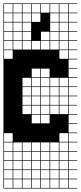

<svg xmlns="http://www.w3.org/2000/svg" viewBox="-20 -827 469 1115"><path d="M325 -803.6V-753.6H375V-803.6ZM57.1 -700H107.1V-750H57.1ZM3.6 -700H53.6V-750H3.6ZM110.7 -700H160.7V-750H110.7ZM164.3 -700H214.3V-750H164.3ZM217.9 -700H267.9V-750H217.9ZM325 -700H375V-750H325ZM271.4 -700H321.4V-750H271.4ZM325 -646.4H375V-696.4H325ZM271.4 -646.4H321.4V-696.4H271.4ZM217.9 -646.4H267.9V-696.4H217.9ZM3.6 -646.4H53.6V-696.4H3.6ZM164.3 -646.4H214.3V-696.4H164.3ZM110.7 -646.4H160.7V-696.4H110.7ZM57.1 -646.4H107.1V-696.4H57.1ZM325 -592.9H375V-642.9H325ZM57.1 -592.9H107.1V-642.9H57.1ZM271.4 -592.9H321.4V-642.9H271.4ZM217.9 -592.9H267.9V-642.9H217.9ZM3.6 -592.9H53.6V-642.9H3.6ZM164.3 -592.9H214.3V-642.9H164.3ZM110.7 -592.9H160.7V-642.9H110.7ZM325 -539.3H375V-589.3H325ZM110.7 -539.3H160.7V-589.3H110.7ZM271.4 -539.3H321.4V-589.3H271.4ZM57.1 -539.3H107.1V-589.3H57.1ZM217.9 -539.3H267.9V-589.3H217.9ZM3.6 -539.3H53.6V-589.3H3.6ZM164.3 -539.3H214.3V-589.3H164.3ZM325 -485.7H375V-535.7H325ZM3.6 -485.7H53.6V-535.7H3.6ZM217.9 -378.6H267.9V-428.6H217.9ZM164.3 -378.6H214.3V-428.6H164.3ZM110.7 -325H160.7V-375H110.7ZM325 -325H375V-375H325ZM164.3 -325H214.3V-375H164.3ZM271.4 -325H321.4V-375H271.4ZM217.9 -325H267.9V-375H217.9ZM110.7 -271.4H160.7V-321.4H110.7ZM164.3 -271.4H214.3V-321.4H164.3ZM217.9 -271.4H267.9V-321.4H217.9ZM325 -271.4H375V-321.4H325ZM271.4 -271.4H321.4V-321.4H271.4ZM325 -217.9H375V-267.9H325ZM271.4 -217.9H321.4V-267.9H271.4ZM110.7 -217.9H160.7V-267.9H110.7ZM217.9 -217.9H267.9V-267.9H217.9ZM164.3 -217.9H214.3V-267.9H164.3ZM325 -164.3H375V-214.3H325ZM110.7 -164.3H160.7V-214.3H110.7ZM164.3 -164.3H214.3V-214.3H164.3ZM271.4 -164.3H321.4V-214.3H271.4ZM217.9 -164.3H267.9V-214.3H217.9ZM217.9 -110.7H267.9V-160.7H217.9ZM164.3 -110.7H214.3V-160.7H164.3ZM325 -3.6H375V-53.6H325ZM3.6 -3.6H53.6V-53.6H3.6ZM3.6 50H53.6V0H3.6ZM217.9 50H267.9V0H217.9ZM110.7 50H160.7V0H110.7ZM57.1 50H107.1V0H57.1ZM271.4 50H321.4V0H271.4ZM164.3 50H214.3V0H164.3ZM325 50H375V0H325ZM3.6 103.6H53.6V53.6H3.6ZM57.1 103.6H107.1V53.6H57.1ZM110.7 103.6H160.7V53.6H110.7ZM164.3 103.6H214.3V53.6H164.3ZM325 103.6H375V53.6H325ZM217.9 103.6H267.9V53.6H217.9ZM271.4 103.6H321.4V53.6H271.4ZM110.7 210.7H160.7V160.7H110.7ZM164.3 210.7H214.3V160.7H164.3ZM217.9 210.7H267.9V160.7H217.9ZM57.1 210.7H107.1V160.7H57.1ZM3.6 210.7H53.6V160.7H3.6ZM325 210.7H375V160.7H325ZM271.4 210.7H321.4V160.7H271.4ZM164.3 264.3H214.3V214.3H164.3ZM217.9 264.3H267.9V214.3H217.9ZM271.4 264.3H321.4V214.3H271.4ZM110.7 264.3H160.7V214.3H110.7ZM57.1 264.3H107.1V214.3H57.1ZM325 264.3H375V214.3H325ZM3.6 264.3H53.6V214.3H3.6ZM271.4 -803.6V-753.6H321.4V-803.6ZM217.9 -803.6V-753.6H267.9V-803.6ZM164.3 -803.6V-753.6H214.3V-803.6ZM110.7 -803.6V-753.6H160.7V-803.6ZM57.1 -803.6V-753.6H107.1V-803.6ZM3.6 -803.6V-753.6H53.6V-803.6ZM0 267.9V107.1H3.6V157.1H53.6V107.1H57.1V157.1H107.1V107.1H110.7V157.1H160.7V107.1H164.3V157.1H214.3V107.1H217.9V157.1H267.9V107.1H271.4V157.1H321.4V107.1H325V157.1H375V107.1H0V-807.1H428.6V-803.6H378.6V-753.6H428.6V-750H378.6V-700H428.6V-696.4H378.6V-646.4H428.6V-642.9H378.6V-592.9H428.6V-589.3H378.6V-539.3H428.6V-535.7H378.6V-485.7H428.6V-482.1H378.6V-432.1H428.6V-428.6H378.6V-378.6H428.6V-375H378.6V-325H428.6V-321.4H378.6V-271.4H428.6V-267.9H378.6V-217.9H428.6V-214.3H378.6V-164.3H428.6V-160.7H378.6V-110.7H428.6V-107.1H378.6V-57.1H428.6V-53.6H378.6V-3.6H428.6V0H378.6V50H428.6V53.6H378.6V103.6H428.6V107.1H378.6V157.1H428.6V160.7H378.6V210.7H428.6V214.3H378.6V264.3H428.6V267.9ZM214.3 -696.4V-642.9H160.7V-696.4ZM214.3 -642.9V-589.3H160.7V-642.9ZM267.9 -696.4V-642.9H214.3V-696.4ZM267.9 -750V-696.4H214.3V-750Z"/></svg>

Font: Jersey 10 Charted
Style: Regular
Weight: 400
Designer: Sarah Cadigan-Fried
Version: Version 1.000; ttfautohint (v1.8.4.7-5d5b)